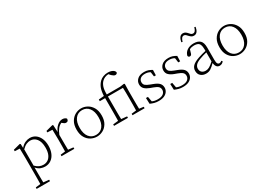

<svg xmlns="http://www.w3.org/2000/svg" viewBox="-6 -1725 4051 2938"><g transform="rotate(-30 2019.0 -256.0)"><path d="M323 -447Q289 -447 253.5 -431.5Q218 -416 178 -376V-89Q214 -53 247.5 -38.5Q281 -24 319 -24Q361 -24 396 -46Q431 -68 452.5 -115Q474 -162 474 -237Q474 -340 431.5 -393.5Q389 -447 323 -447ZM326 13Q289 13 250 -1.5Q211 -16 176 -57V32Q176 71 176.5 118.5Q177 166 178 207L276 217V243H40V217L126 207Q127 167 127.5 119.5Q128 72 128 33V-256Q128 -351 125 -420L38 -424V-450L160 -482L172 -474L175 -404Q212 -448 254 -466.5Q296 -485 336 -485Q393 -485 436 -454.5Q479 -424 503.5 -369Q528 -314 528 -241Q528 -164 502.5 -106.5Q477 -49 431.5 -18Q386 13 326 13Z M620 0V-26L703 -36Q704 -74 704.5 -123.5Q705 -173 705 -210V-258Q705 -351 702 -420L614 -424V-450L736 -482L748 -474L754 -349Q777 -409 820.5 -447Q864 -485 912 -485Q936 -485 955 -476Q974 -467 981 -455Q981 -408 939 -408Q924 -408 911.5 -415Q899 -422 885 -434L874 -444Q835 -428 805.5 -391.5Q776 -355 754 -299V-210Q754 -173 754.5 -123.5Q755 -74 756 -36L846 -26V0Z M1243 13Q1188 13 1137.5 -13.5Q1087 -40 1054.5 -95Q1022 -150 1022 -234Q1022 -319 1054.5 -374.5Q1087 -430 1137.5 -457.5Q1188 -485 1243 -485Q1298 -485 1348.5 -457.5Q1399 -430 1432 -374.5Q1465 -319 1465 -234Q1465 -150 1432 -95Q1399 -40 1348.5 -13.5Q1298 13 1243 13ZM1243 -17Q1319 -17 1364 -74Q1409 -131 1409 -234Q1409 -338 1364 -396Q1319 -454 1243 -454Q1167 -454 1122 -396Q1077 -338 1077 -234Q1077 -131 1122 -74Q1167 -17 1243 -17Z M1548 0V-26L1640 -36Q1641 -80 1641.5 -123.5Q1642 -167 1642 -210V-436H1548V-466L1642 -474Q1646 -557 1665.5 -608.5Q1685 -660 1725 -700Q1751 -726 1790 -740.5Q1829 -755 1869 -755Q1920 -755 1954 -736.5Q1988 -718 1992 -690Q1991 -679 1981 -671Q1971 -663 1957 -663Q1942 -663 1928 -672Q1914 -681 1896 -697L1868 -729Q1796 -724 1752 -679Q1723 -650 1707 -602.5Q1691 -555 1692 -472H1928L2000 -482L2012 -474L2009 -352V-210Q2009 -173 2009.5 -123.5Q2010 -74 2011 -36L2088 -26V0H1874V-26L1958 -36Q1959 -74 1959.5 -123.5Q1960 -173 1960 -210V-259Q1960 -313 1959.5 -355Q1959 -397 1957 -436H1692V-210Q1692 -167 1692.5 -123.5Q1693 -80 1694 -36L1794 -26V0Z M2333 13Q2291 13 2257.5 4Q2224 -5 2188 -21L2184 -125H2219L2235 -37Q2255 -27 2279 -22Q2303 -17 2335 -17Q2400 -17 2432 -43.5Q2464 -70 2464 -110Q2464 -145 2441 -167Q2418 -189 2362 -209L2315 -226Q2261 -246 2228.5 -276Q2196 -306 2196 -356Q2196 -410 2237.5 -447.5Q2279 -485 2357 -485Q2398 -485 2428 -474.5Q2458 -464 2492 -444L2489 -350H2456L2445 -430Q2422 -444 2399.5 -449Q2377 -454 2354 -454Q2299 -454 2271.5 -429.5Q2244 -405 2244 -368Q2244 -331 2267.5 -311Q2291 -291 2342 -272L2384 -256Q2455 -230 2483.5 -198.5Q2512 -167 2512 -121Q2512 -86 2492.5 -55Q2473 -24 2433.5 -5.5Q2394 13 2333 13Z M2762 13Q2720 13 2686.5 4Q2653 -5 2617 -21L2613 -125H2648L2664 -37Q2684 -27 2708 -22Q2732 -17 2764 -17Q2829 -17 2861 -43.5Q2893 -70 2893 -110Q2893 -145 2870 -167Q2847 -189 2791 -209L2744 -226Q2690 -246 2657.5 -276Q2625 -306 2625 -356Q2625 -410 2666.5 -447.5Q2708 -485 2786 -485Q2827 -485 2857 -474.5Q2887 -464 2921 -444L2918 -350H2885L2874 -430Q2851 -444 2828.5 -449Q2806 -454 2783 -454Q2728 -454 2700.5 -429.5Q2673 -405 2673 -368Q2673 -331 2696.5 -311Q2720 -291 2771 -272L2813 -256Q2884 -230 2912.5 -198.5Q2941 -167 2941 -121Q2941 -86 2921.5 -55Q2902 -24 2862.5 -5.5Q2823 13 2762 13Z M3411 12Q3377 12 3358 -12Q3339 -36 3334 -79Q3290 -33 3254 -10Q3218 13 3170 13Q3116 13 3079.5 -18Q3043 -49 3043 -107Q3043 -157 3078 -192.5Q3113 -228 3198 -257Q3230 -268 3265 -277.5Q3300 -287 3333 -294V-322Q3333 -375 3321 -403.5Q3309 -432 3284.5 -443Q3260 -454 3223 -454Q3202 -454 3181.5 -450Q3161 -446 3140 -435L3121 -371Q3112 -340 3086 -340Q3060 -340 3055 -368Q3070 -424 3117.5 -454.5Q3165 -485 3233 -485Q3307 -485 3344.5 -448.5Q3382 -412 3382 -329V-108Q3382 -59 3393.5 -41Q3405 -23 3427 -23Q3446 -23 3468 -42L3482 -25Q3454 12 3411 12ZM3095 -117Q3095 -74 3120.5 -51.5Q3146 -29 3188 -29Q3221 -29 3252.5 -46.5Q3284 -64 3333 -109V-268Q3301 -261 3267 -250.5Q3233 -240 3207 -230Q3143 -206 3119 -177.5Q3095 -149 3095 -117ZM3079 -594Q3087 -642 3108.5 -671.5Q3130 -701 3167 -701Q3192 -701 3210 -689Q3228 -677 3241 -661Q3256 -642 3270 -630.5Q3284 -619 3303 -619Q3327 -619 3342 -639Q3357 -659 3367 -695L3387 -689Q3380 -642 3358.5 -612.5Q3337 -583 3299 -583Q3274 -583 3257 -594.5Q3240 -606 3226 -621Q3210 -638 3196.5 -651.5Q3183 -665 3163 -665Q3139 -665 3124 -644.5Q3109 -624 3099 -588Z M3767 13Q3712 13 3661.5 -13.5Q3611 -40 3578.5 -95Q3546 -150 3546 -234Q3546 -319 3578.5 -374.5Q3611 -430 3661.5 -457.5Q3712 -485 3767 -485Q3822 -485 3872.5 -457.5Q3923 -430 3956 -374.5Q3989 -319 3989 -234Q3989 -150 3956 -95Q3923 -40 3872.5 -13.5Q3822 13 3767 13ZM3767 -17Q3843 -17 3888 -74Q3933 -131 3933 -234Q3933 -338 3888 -396Q3843 -454 3767 -454Q3691 -454 3646 -396Q3601 -338 3601 -234Q3601 -131 3646 -74Q3691 -17 3767 -17Z"/></g></svg>

Font: Source Serif Pro Light
Style: Regular
Weight: 300
Designer: Frank Grießhammer
Foundry: Adobe Systems Incorporated
Version: Version 3.001;hotconv 1.0.111;makeotfexe 2.5.65597